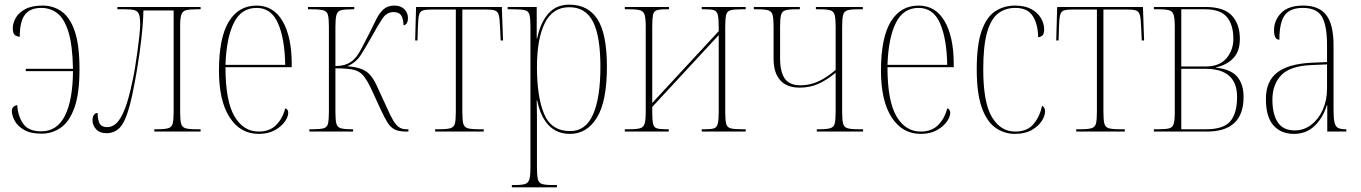

<svg xmlns="http://www.w3.org/2000/svg" viewBox="-20 -566 5855 826"><path d="M159 9Q112 9 84 -7Q56 -23 43.5 -46Q31 -69 31 -88Q31 -109 54 -114Q57 -67 79.5 -34Q102 -1 158 -1Q225 -1 259 -67.5Q293 -134 294 -260H91V-270H294Q292 -373 274 -430Q256 -487 226 -509.5Q196 -532 158 -532Q109 -532 87 -502.5Q65 -473 65 -408Q55 -408 45 -414.5Q35 -421 35 -444Q35 -467 48 -489.5Q61 -512 89 -527Q117 -542 163 -542Q210 -542 246 -516Q282 -490 302 -430.5Q322 -371 322 -269Q322 -164 300.5 -103.5Q279 -43 242 -17Q205 9 159 9Z M438 7Q409 7 393.5 -10Q378 -27 378 -49Q378 -62 383.5 -71Q389 -80 400 -80Q400 -51 408.5 -35Q417 -19 442 -19Q463 -19 481.5 -36.5Q500 -54 517 -97Q534 -140 550 -218Q555 -239 560.5 -272.5Q566 -306 571 -342.5Q576 -379 579.5 -411Q583 -443 583 -460Q583 -491 578 -504.5Q573 -518 559.5 -522Q546 -526 520 -526H485V-536H843V-526H827Q795 -526 780 -522Q765 -518 760 -502.5Q755 -487 755 -453V-85Q755 -50 759 -34.5Q763 -19 777.5 -14.5Q792 -10 824 -10H843V0H644V-10H657Q689 -10 704 -14.5Q719 -19 723 -34.5Q727 -50 727 -85V-521H597Q596 -469 588.5 -402.5Q581 -336 570 -270Q559 -204 548 -153Q528 -62 504 -27.5Q480 7 438 7Z M1093 10Q1014 10 968 -61Q922 -132 922 -262Q922 -403 964 -472.5Q1006 -542 1084 -542Q1157 -542 1196 -474.5Q1235 -407 1235 -291V-277H950Q950 -132 988.5 -66Q1027 0 1093 0Q1140 0 1168 -28Q1196 -56 1207 -100Q1220 -96 1220 -81Q1220 -64 1205.5 -43Q1191 -22 1162.5 -6Q1134 10 1093 10ZM1207 -287Q1205 -400 1176 -466Q1147 -532 1084 -532Q1018 -532 986 -467.5Q954 -403 950 -287Z M1311 0V-10H1325Q1357 -10 1372 -14Q1387 -18 1391 -34Q1395 -50 1395 -85V-451Q1395 -485 1391 -501Q1387 -517 1371.5 -521.5Q1356 -526 1321 -526H1305V-536H1504V-526H1495Q1462 -526 1447 -522Q1432 -518 1427.5 -502Q1423 -486 1423 -451V-282Q1453 -282 1473.5 -291Q1494 -300 1508 -316Q1522 -332 1536.5 -360Q1551 -388 1570 -425Q1586 -457 1599 -483.5Q1612 -510 1630 -526Q1648 -542 1677 -542Q1704 -542 1719.5 -526.5Q1735 -511 1735 -489Q1735 -460 1716 -457Q1715 -487 1705.5 -500.5Q1696 -514 1673 -514Q1644 -514 1625.5 -486.5Q1607 -459 1580 -410Q1555 -365 1533 -330.5Q1511 -296 1474 -281Q1514 -278 1537.5 -268Q1561 -258 1575 -240.5Q1589 -223 1601 -197L1642 -108Q1659 -69 1671.5 -48Q1684 -27 1697 -18.5Q1710 -10 1728 -10H1737V0H1726Q1695 0 1677 -9.5Q1659 -19 1646 -40.5Q1633 -62 1616 -99L1575 -188Q1557 -225 1541 -243Q1525 -261 1498.5 -266.5Q1472 -272 1423 -272V-85Q1423 -50 1427 -34.5Q1431 -19 1445.5 -14.5Q1460 -10 1491 -10H1499V0Z M1852 0V-10H1871Q1903 -10 1918 -14.5Q1933 -19 1937 -34.5Q1941 -50 1941 -85V-525H1836Q1811 -525 1799 -521Q1787 -517 1783 -502Q1779 -487 1778 -454L1776 -392H1766L1770 -536H2139L2144 -392H2134L2131 -453Q2130 -487 2125.5 -502Q2121 -517 2109 -521Q2097 -525 2072 -525H1969V-85Q1969 -50 1973 -34.5Q1977 -19 1991.5 -14.5Q2006 -10 2038 -10H2061V0Z M2182 240V230H2195Q2225 230 2239 225.5Q2253 221 2257.5 205Q2262 189 2262 153V-451Q2262 -486 2258 -502Q2254 -518 2238.5 -522Q2223 -526 2188 -526H2164V-536H2289V-401H2291Q2305 -469 2339 -507.5Q2373 -546 2429 -546Q2510 -546 2550.5 -483Q2591 -420 2591 -279Q2591 -130 2548 -60Q2505 10 2432 10Q2376 10 2340.5 -27Q2305 -64 2291 -134H2289Q2290 -102 2290 -65Q2290 -28 2290 14V153Q2290 189 2294 205Q2298 221 2312 225.5Q2326 230 2356 230H2376V240ZM2433 -2Q2500 -2 2531.5 -74Q2563 -146 2563 -278Q2563 -411 2531 -473Q2499 -535 2429 -535Q2358 -535 2324 -467Q2290 -399 2290 -277Q2290 -149 2321 -75.5Q2352 -2 2433 -2Z M2668 0V-10H2688Q2720 -10 2734.5 -14.5Q2749 -19 2753.5 -34.5Q2758 -50 2758 -85V-451Q2758 -485 2753.5 -501Q2749 -517 2735 -521.5Q2721 -526 2689 -526H2668V-536H2858V-526H2844Q2817 -526 2804.5 -521.5Q2792 -517 2789 -501Q2786 -485 2786 -451V-123L3072 -432V-451Q3072 -486 3068 -502Q3064 -518 3052 -522Q3040 -526 3015 -526H2999V-536H3188V-526H3171Q3138 -526 3123 -522Q3108 -518 3104 -502Q3100 -486 3100 -451V-85Q3100 -50 3104 -34Q3108 -18 3123 -14Q3138 -10 3171 -10H3188V0H2999V-10H3015Q3040 -10 3052 -14Q3064 -18 3068 -34Q3072 -50 3072 -85V-415L2786 -106V-85Q2786 -50 2789.5 -34Q2793 -18 2805.5 -14Q2818 -10 2845 -10H2857V0Z M3494 0V-10H3506Q3537 -10 3552 -14.5Q3567 -19 3571 -34.5Q3575 -50 3575 -85V-253Q3536 -221 3500 -205Q3464 -189 3420 -189Q3364 -189 3336 -221.5Q3308 -254 3308 -312V-451Q3308 -485 3304 -501Q3300 -517 3285.5 -521.5Q3271 -526 3240 -526H3223V-536H3421V-526H3403Q3373 -526 3358.5 -521.5Q3344 -517 3340 -501Q3336 -485 3336 -451V-316Q3336 -256 3356.5 -227.5Q3377 -199 3423 -199Q3461 -199 3496.5 -214Q3532 -229 3575 -265V-451Q3575 -485 3571 -501Q3567 -517 3552.5 -521.5Q3538 -526 3506 -526H3490V-536H3692V-526H3671Q3640 -526 3625.5 -521.5Q3611 -517 3607 -501Q3603 -485 3603 -451V-85Q3603 -50 3607 -34.5Q3611 -19 3625.5 -14.5Q3640 -10 3672 -10H3693V0Z M3941 10Q3862 10 3816 -61Q3770 -132 3770 -262Q3770 -403 3812 -472.5Q3854 -542 3932 -542Q4005 -542 4044 -474.5Q4083 -407 4083 -291V-277H3798Q3798 -132 3836.5 -66Q3875 0 3941 0Q3988 0 4016 -28Q4044 -56 4055 -100Q4068 -96 4068 -81Q4068 -64 4053.5 -43Q4039 -22 4010.5 -6Q3982 10 3941 10ZM4055 -287Q4053 -400 4024 -466Q3995 -532 3932 -532Q3866 -532 3834 -467.5Q3802 -403 3798 -287Z M4346 10Q4300 10 4262.5 -16.5Q4225 -43 4203.5 -104Q4182 -165 4182 -268Q4182 -373 4203 -433Q4224 -493 4261.5 -517.5Q4299 -542 4347 -542Q4389 -542 4416.5 -527Q4444 -512 4458 -488.5Q4472 -465 4472 -440Q4472 -419 4463.5 -412.5Q4455 -406 4446 -406Q4446 -459 4424 -495.5Q4402 -532 4348 -532Q4306 -532 4275 -509Q4244 -486 4227 -428.5Q4210 -371 4210 -268Q4210 -124 4247.5 -62Q4285 0 4347 0Q4400 0 4427 -33Q4454 -66 4463 -111Q4476 -104 4476 -87Q4476 -67 4461 -44.5Q4446 -22 4417.5 -6Q4389 10 4346 10Z M4610 0V-10H4629Q4661 -10 4676 -14.5Q4691 -19 4695 -34.5Q4699 -50 4699 -85V-525H4594Q4569 -525 4557 -521Q4545 -517 4541 -502Q4537 -487 4536 -454L4534 -392H4524L4528 -536H4897L4902 -392H4892L4889 -453Q4888 -487 4883.5 -502Q4879 -517 4867 -521Q4855 -525 4830 -525H4727V-85Q4727 -50 4731 -34.5Q4735 -19 4749.5 -14.5Q4764 -10 4796 -10H4819V0Z M4944 0V-10H4965Q4996 -10 5010.5 -14Q5025 -18 5029.5 -34Q5034 -50 5034 -85V-451Q5034 -485 5029.5 -501Q5025 -517 5010.5 -521.5Q4996 -526 4965 -526H4944V-536H5166Q5245 -536 5279.5 -499Q5314 -462 5314 -399Q5314 -346 5286.5 -316.5Q5259 -287 5211 -276V-275Q5276 -268 5303 -235.5Q5330 -203 5330 -149Q5330 0 5172 0ZM5166 -280Q5227 -280 5256.5 -315.5Q5286 -351 5286 -398Q5286 -460 5258 -493Q5230 -526 5165 -526H5062V-280ZM5170 -10Q5244 -10 5273 -44.5Q5302 -79 5302 -149Q5302 -270 5166 -270H5062V-10Z M5547 10Q5491 10 5458.5 -26.5Q5426 -63 5426 -140Q5426 -216 5474 -253.5Q5522 -291 5620 -296L5689 -299V-371Q5689 -458 5666.5 -495Q5644 -532 5585 -532Q5530 -532 5507 -500.5Q5484 -469 5484 -395Q5461 -395 5461 -436Q5461 -478 5491.5 -510Q5522 -542 5587 -542Q5654 -542 5685.5 -501.5Q5717 -461 5717 -372V-95Q5717 -58 5721 -40Q5725 -22 5736 -16Q5747 -10 5768 -10H5772V0H5690V-113H5688Q5672 -60 5636 -25Q5600 10 5547 10ZM5550 -5Q5590 -5 5621.5 -29.5Q5653 -54 5671 -94.5Q5689 -135 5689 -185V-289L5620 -286Q5530 -282 5492 -242.5Q5454 -203 5454 -137Q5454 -75 5477 -40Q5500 -5 5550 -5Z"/></svg>

Font: Noto Serif Display Condensed Thin
Style: Regular
Weight: 100
Width: 3
Designer: Monotype Design Team
Foundry: Monotype Imaging Inc.
Version: Version 2.009